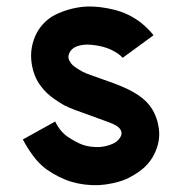

<svg xmlns="http://www.w3.org/2000/svg" viewBox="-20 -543 554 583"><path d="M120.4 -29.4Q97.4 -46.6 79.4 -71.4Q61.4 -96.2 49.4 -119.6L147.6 -174Q161.8 -144.2 185.4 -127.8Q213 -109.4 233 -102.7Q253 -96 280.6 -96.4Q301.2 -97.8 318.4 -104.8Q327 -108.2 332.5 -112.2Q338 -116.2 342.6 -122.2Q350.2 -132.4 348.9 -141.1Q347.6 -149.8 338.8 -157.4Q330.2 -164.2 312.4 -171Q290.2 -179.4 246 -195.4L209.2 -208.6Q188.4 -216.4 176.1 -222.8Q163.8 -229.2 148.8 -239.8Q121.4 -257.8 104.6 -280.8Q80.8 -311.2 75.5 -355.6Q70.2 -400 90.8 -441.6Q113.4 -483.8 156.9 -502.5Q200.4 -521.2 244.8 -523.2Q283.4 -524.2 326.9 -513.4Q370.4 -502.6 407.2 -474.8Q431 -455.4 446.2 -436L352.4 -367.4Q346.6 -374 340 -378.8Q318.6 -394 294 -400.5Q269.4 -407 244.8 -407.6Q226.8 -407.2 213.7 -402.4Q200.6 -397.6 193.4 -387.2Q187.6 -377.4 187.8 -369.7Q188 -362 193.4 -354.6Q197.2 -346.4 212 -336.6Q231 -323.4 252.6 -316.2L289.4 -303Q354.2 -281.2 385.3 -263.2Q416.4 -245.2 432.4 -225Q456.6 -195.4 462.4 -151.9Q468.2 -108.4 443 -64.8Q428.8 -42.2 409.1 -26.9Q389.4 -11.6 363.2 0.8Q345.2 8.4 323 13.2Q300.8 18 280.2 19.2Q235.8 20.6 197.1 9Q158.4 -2.6 120.4 -29.4Z"/></svg>

Font: SUIT Variable
Style: Regular
Weight: 400
Designer: Sunn Youn; Korean Glyphs from Source Han Sans (Sandoll Communications; Soo-young Jang, Joo-yeon Kang)
Foundry: Sunn
Version: Version 1.150;FEAKit 1.0